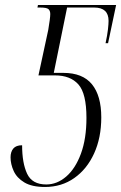

<svg xmlns="http://www.w3.org/2000/svg" viewBox="-20 -734 482 764"><path d="M159 10Q107 10 77 -8Q47 -26 34.5 -53.5Q22 -81 22 -108Q22 -130 33 -143Q44 -156 68 -156Q68 -85 88 -42.5Q108 0 164 0Q207 0 243.5 -31.5Q280 -63 302 -122.5Q324 -182 324 -265Q324 -362 292 -398Q260 -434 199 -434H133L172 -615Q176 -639 178 -654.5Q180 -670 180 -678Q180 -691 173 -697.5Q166 -704 140 -704H129L131 -714H442L410 -562H400Q407 -594 409.5 -616.5Q412 -639 412 -651Q412 -704 355 -704H247L194 -444H232Q309 -444 346 -398.5Q383 -353 383 -267Q383 -186 354.5 -123.5Q326 -61 275.5 -25.5Q225 10 159 10Z"/></svg>

Font: Noto Serif Display ExtraCondensed Light
Style: Italic
Weight: 300
Width: 2
Italic angle: -12°
Designer: Monotype Design Team
Foundry: Monotype Imaging Inc.
Version: Version 2.009